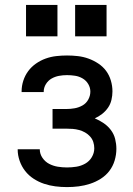

<svg xmlns="http://www.w3.org/2000/svg" viewBox="-20 -754 540 782"><path d="M253 8Q229 8 205.5 5Q182 2 159.5 -5.5Q137 -13 117 -26Q97 -39 82.5 -57.5Q68 -76 60 -99Q52 -122 52 -145Q52 -145 52 -145.5Q52 -146 52 -146H142Q142 -146 142 -146Q142 -146 142 -146Q142 -127 153 -111Q164 -95 180.5 -86.5Q197 -78 215.5 -75Q234 -72 253 -72Q272 -72 291 -75Q310 -78 327 -87.5Q344 -97 354 -114Q364 -131 364 -150Q364 -163 360 -175.5Q356 -188 347 -198Q338 -208 326.5 -214.5Q315 -221 302 -224.5Q289 -228 276 -229Q263 -230 250 -230H194V-310H250Q267 -310 284 -313Q301 -316 316 -324.5Q331 -333 339.5 -348.5Q348 -364 348 -381Q348 -397 339.5 -411.5Q331 -426 316.5 -434.5Q302 -443 285.5 -445.5Q269 -448 253 -448Q236 -448 220 -445Q204 -442 190 -434Q176 -426 167 -411.5Q158 -397 158 -380Q158 -380 158 -379.5Q158 -379 158 -379H68Q68 -380 68 -380.5Q68 -381 68 -382Q68 -404 75 -425.5Q82 -447 95 -464.5Q108 -482 126.5 -495Q145 -508 166 -515.5Q187 -523 209 -525.5Q231 -528 253 -528Q275 -528 297 -525.5Q319 -523 340 -515.5Q361 -508 380 -495.5Q399 -483 412 -465.5Q425 -448 431.5 -426Q438 -404 438 -382Q438 -365 434 -347.5Q430 -330 420 -315.5Q410 -301 396 -290Q382 -279 366 -272Q385 -264 402 -252.5Q419 -241 431.5 -224.5Q444 -208 449 -188Q454 -168 454 -148Q454 -124 447 -100.5Q440 -77 425.5 -58Q411 -39 390.5 -26Q370 -13 347 -5.5Q324 2 300.5 5Q277 8 253 8ZM286 -606V-734H414V-606ZM86 -606V-734H214V-606Z"/></svg>

Font: Iosevka SS04 Medium
Style: Regular
Weight: 500
Monospace: yes
Designer: Belleve Invis
Foundry: Belleve Invis
Version: Version 19.0.0; ttfautohint (v1.8.4)